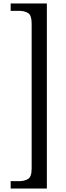

<svg xmlns="http://www.w3.org/2000/svg" viewBox="-20 -819 378 1098"><path d="M248 259H41V217H90Q120 217 140.5 204.5Q161 192 161 145V-685Q161 -732 140.5 -744.5Q120 -757 90 -757H41V-799H248Z"/></svg>

Font: Noto Serif Sinhala SemiCondensed
Style: Regular
Weight: 400
Width: 4
Designer: Jelle Bosma - Monotype Design Team
Foundry: Monotype Imaging Inc.
Version: Version 2.007; ttfautohint (v1.8.4.7-5d5b)